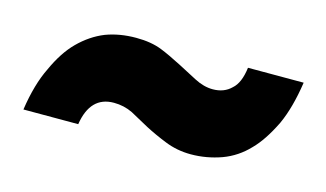

<svg xmlns="http://www.w3.org/2000/svg" viewBox="-42 -528 719 423"><g transform="rotate(15 318.0 -316.5)"><path d="M27.8 -208Q36.6 -267.6 56.2 -307.1Q75.2 -349.1 100.1 -374Q126.5 -400.4 158.2 -413.1Q189.5 -424.8 227.1 -424.8Q261.7 -424.8 286.1 -415Q305.7 -407.2 335 -392.1L377 -370.1Q398.4 -358.9 418.9 -358.9Q444.8 -358.9 460.9 -375Q477.5 -389.2 481.9 -424.8H608.9Q600.1 -365.7 582 -326.2Q560.5 -282.2 537.1 -258.8Q512.2 -232.4 479 -220.2Q444.8 -208 409.2 -208Q377.9 -208 350.1 -219.2Q324.2 -229.5 301.8 -241.2L259.8 -264.2Q239.7 -273.9 216.8 -273.9Q163.1 -273.9 152.8 -208Z"/></g></svg>

Font: PoppinsZ
Style: Bold
Weight: 700
Designer: Ninad Kale (Devanagari), Jonny Pinhorn (Latin)
Foundry: Indian Type Foundry
Version: Version 3.002;FEAKit 1.0